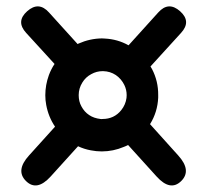

<svg xmlns="http://www.w3.org/2000/svg" viewBox="-20 -665 652 598"><path d="M301.3 -443.4Q300.3 -443.4 299.8 -443.4Q280.8 -443.4 264.2 -434.1Q246.6 -424.8 236.3 -407.7Q225.1 -389.6 225.1 -368.7Q225.1 -349.1 233.4 -334Q242.7 -316.4 257.8 -306.6Q272 -296.9 293 -294.4Q296.4 -293.9 299.3 -294.4Q317.4 -294.4 332 -301.3Q347.2 -308.6 357.9 -322.3Q371.1 -338.9 374 -359.9Q374.5 -364.3 374.5 -368.7Q374.5 -385.3 367.2 -400.4Q357.9 -419.4 340.8 -431.2Q323.2 -442.9 301.3 -443.4ZM64.5 -629.9Q100.6 -662.1 132.8 -626L221.7 -527.8Q223.1 -528.8 224.6 -529.3Q259.8 -544.9 297.4 -545.4Q301.8 -545.4 306.6 -544.9Q346.2 -543 380.4 -523.9L472.7 -626Q504.9 -662.1 541 -629.9Q576.7 -598.1 543.9 -562.5L448.7 -458Q451.2 -454.1 453.6 -449.7Q473.1 -412.1 472.7 -369.1Q472.7 -365.2 472.7 -360.8Q470.7 -315.9 447.3 -278.3L535.2 -180.7Q577.6 -133.8 544.4 -101.1Q510.7 -67.9 467.8 -115.2L378.9 -213.4Q372.6 -210 365.7 -207.5Q332.5 -193.4 296.9 -193.4Q279.8 -193.4 262.7 -196.8Q241.7 -200.7 223.1 -209.5L137.7 -115.2Q94.7 -67.9 61 -101.1Q27.8 -133.8 70.3 -180.7L151.4 -270.5Q130.9 -300.8 124 -337.9Q121.1 -353 121.1 -368.2Q121.1 -400.4 132.3 -431.2Q139.2 -449.7 149.9 -465.8L61.5 -562.5Q28.8 -598.1 64.5 -629.9Z"/></svg>

Font: Comic Relief LRS
Style: Regular
Weight: 400
Designer: Jeff Davis
Foundry: Loudifier
Version: Version 1.0